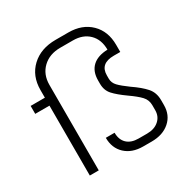

<svg xmlns="http://www.w3.org/2000/svg" viewBox="-161 -850 987 1004"><g transform="rotate(-30 333.0 -348.0)"><path d="M275 -129H328Q328 -87 352.5 -63.5Q377 -40 422 -40H473Q517 -40 544 -63.5Q571 -87 571 -125V-155Q571 -187 550 -209.5Q529 -232 486 -262Q438 -296 414 -322.5Q390 -349 390 -389V-409Q390 -463 421.5 -492.5Q453 -522 513 -524Q513 -585 477 -620.5Q441 -656 381 -656H304Q239 -656 198.5 -617.5Q158 -579 158 -516V0H104V-422H18V-470H104V-516Q104 -601 159 -652.5Q214 -704 304 -704H381Q464 -704 514.5 -654.5Q565 -605 565 -523V-480H526Q443 -480 443 -409V-389Q443 -364 461.5 -344.5Q480 -325 520 -296Q570 -262 597 -231.5Q624 -201 624 -155V-125Q624 -65 582.5 -28.5Q541 8 473 8H422Q355 8 315 -29.5Q275 -67 275 -129Z"/></g></svg>

Font: Bai Jamjuree Light
Style: Regular
Weight: 300
Designer: Katatrad Aksorn Co.,Ltd.
Foundry: Cadson Demak Co.,Ltd.
Version: Version 1.000; ttfautohint (v1.6)